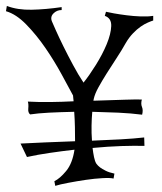

<svg xmlns="http://www.w3.org/2000/svg" viewBox="-60 -682 543 643"><path d="M294.9 -642.6Q302.7 -640.6 321.8 -637.2Q340.8 -633.8 363.8 -630.9Q386.7 -627.9 410.6 -627Q434.6 -626 453.1 -628.9V-613.3Q446.3 -611.3 435.1 -606.4Q423.8 -601.6 411.1 -592.8Q398.4 -584 385.3 -570.3Q372.1 -556.6 361.3 -538.1Q347.7 -513.7 330.6 -487.8Q313.5 -461.9 297.9 -437Q282.2 -412.1 270 -390.1Q257.8 -368.2 253.9 -350.6Q253.9 -348.6 253.4 -347.7Q252.9 -346.7 252.9 -344.7Q313.5 -346.7 358.9 -348.1Q404.3 -349.6 415 -348.6Q411.1 -334 415.5 -323.7Q419.9 -313.5 416 -297.9Q378.9 -302.7 335.9 -304.7Q293 -306.6 249 -307.6Q247.1 -287.1 246.6 -261.7Q246.1 -236.3 248 -210.9Q298.8 -212.9 343.8 -215.3Q388.7 -217.8 422.9 -221.7L423.8 -193.4Q391.6 -194.3 346.7 -192.9Q301.8 -191.4 250 -186.5Q252 -169.9 254.9 -155.8Q257.8 -141.6 262.7 -133.8Q267.6 -127 275.4 -121.1Q282.2 -116.2 293.5 -110.4Q304.7 -104.5 323.2 -100.6L320.3 -84Q309.6 -86.9 283.2 -85.4Q256.8 -84 227.1 -79.6Q197.3 -75.2 168.9 -69.8Q140.6 -64.5 125 -59.6L122.1 -75.2Q140.6 -84 161.6 -109.4Q182.6 -134.8 189.5 -180.7Q146.5 -175.8 106.4 -169.9Q66.4 -164.1 30.3 -156.2L8.8 -201.2Q43 -203.1 90.8 -205.1Q138.7 -207 191.4 -209Q191.4 -230.5 190.9 -256.3Q190.4 -282.2 188.5 -307.6Q142.6 -306.6 104.5 -304.7Q66.4 -302.7 41 -298.8Q33.2 -304.7 34.7 -318.8Q36.1 -333 33.2 -341.8Q69.3 -339.8 108.4 -340.3Q147.5 -340.8 186.5 -342.8Q185.5 -347.7 185.5 -352.5Q185.5 -357.4 184.6 -362.3Q169.9 -389.6 146 -433.6Q122.1 -477.5 92.3 -521Q62.5 -564.5 28.3 -599.6Q-5.9 -634.8 -40 -644.5L-37.1 -662.1Q-1 -648.4 45.9 -649.4Q92.8 -650.4 146.5 -658.2V-648.4Q129.9 -648.4 118.7 -636.7Q107.4 -625 114.3 -609.4Q117.2 -602.5 127.4 -579.6Q137.7 -556.6 152.3 -526.9Q167 -497.1 184.6 -464.4Q202.1 -431.6 219.7 -405.3Q239.3 -429.7 261.2 -464.8Q283.2 -500 297.4 -534.2Q311.5 -568.4 312.5 -594.7Q313.5 -621.1 291 -628.9L294.9 -642.6Z"/></svg>

Font: Mystery Quest
Style: Regular
Weight: 400
Designer: Squid
Foundry: Font Diner, Inc DBA Sideshow
Version: Version 1.000